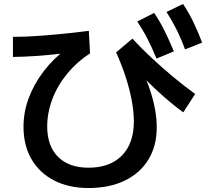

<svg xmlns="http://www.w3.org/2000/svg" viewBox="-20 -875 1040 964"><path d="M424 69Q325 69 251.5 31Q178 -7 138 -76Q98 -145 98 -239Q98 -312 124 -382Q150 -452 198 -515.5Q246 -579 315 -631L329 -611Q245 -600 177.5 -595Q110 -590 45 -589V-690Q98 -690 152.5 -693.5Q207 -697 272.5 -703Q338 -709 426 -720L432 -607Q368 -566 319 -507Q270 -448 243.5 -379Q217 -310 217 -240Q217 -142 271.5 -87.5Q326 -33 424 -33Q532 -33 592 -94Q652 -155 652 -265Q652 -314 641.5 -370.5Q631 -427 611 -488.5Q591 -550 563 -612L645 -681Q687 -635 740 -585.5Q793 -536 849.5 -489Q906 -442 960 -403L900 -311Q870 -333 836.5 -360.5Q803 -388 765 -423.5Q727 -459 680 -505L690 -527Q716 -475 733 -424Q750 -373 758.5 -326Q767 -279 767 -235Q767 -143 725.5 -74.5Q684 -6 607 31.5Q530 69 424 69ZM766 -581Q743 -636 720.5 -680Q698 -724 669 -767L754 -810Q784 -766 807 -719Q830 -672 853 -617ZM909 -627Q888 -684 865.5 -728.5Q843 -773 816 -815L899 -855Q929 -810 951.5 -763Q974 -716 995 -661Z"/></svg>

Font: M PLUS 2 SemiBold
Style: Regular
Weight: 600
Designer: Coji Morishita
Foundry: UNDERFOREST DESIGN
Version: Version 1.001